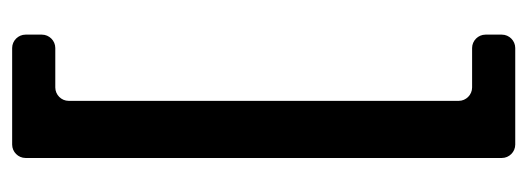

<svg xmlns="http://www.w3.org/2000/svg" viewBox="-296 -410 868 316"><g transform="rotate(-90 138.0 -252.0)"><path d="M152 -595H217C229 -595 239 -605 239 -617V-644C239 -656 229 -666 217 -666H58C46 -666 36 -656 36 -644V140C36 152 46 162 58 162H217C229 162 239 152 239 140V113C239 101 229 91 217 91H152C140 91 130 81 130 69V-573C130 -585 140 -595 152 -595Z"/></g></svg>

Font: DIN Rundschrift
Style: Mittel
Weight: 400
Version: Version 1.027